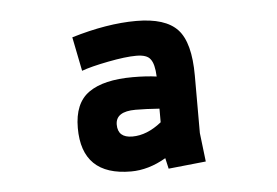

<svg xmlns="http://www.w3.org/2000/svg" viewBox="-34 -707 568 393"><g transform="rotate(-5 250.0 -510.5)"><path d="M120 -456Q120 -507 150.5 -528.5Q181 -550 241 -550Q269 -550 290 -547Q289 -573 281 -583Q274 -593 252 -593Q230 -593 194 -586Q158 -579 139 -572L125 -642Q198 -664 258 -664Q318 -664 343 -637Q368 -610 368 -542V-424L375 -365L298 -357L293 -379Q257 -358 221 -358Q120 -358 120 -456ZM290 -453V-481Q262 -483 241 -483Q200 -483 200 -456Q200 -429 230 -429Q260 -429 290 -453Z"/></g></svg>

Font: Lekton
Style: Bold
Weight: 700
Designer: Paolo Mazzetti, Luciano Perondi, Raffaele Flato, Elena Papassissa, Emilio Macchia, Michela Povoleri, Tobias Seemiller, R
Version: Version 34.000